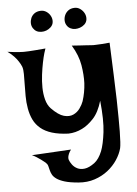

<svg xmlns="http://www.w3.org/2000/svg" viewBox="-96 -745 725 1013"><g transform="rotate(-5 267.0 -238.5)"><path d="M-35.2 -499Q-15.6 -496.1 -0.5 -494.6Q14.6 -493.2 26.4 -492.2Q39.1 -491.2 50.8 -491.2Q61.5 -491.2 78.1 -492.2Q91.8 -493.2 113.8 -494.6Q135.7 -496.1 166 -499Q164.1 -495.1 158.2 -475.1Q152.3 -455.1 146.5 -426.3Q140.6 -397.5 136.2 -362.8Q131.8 -328.1 132.3 -294.4Q132.8 -260.7 140.6 -231Q148.4 -201.2 166 -182.6Q203.1 -144.5 231.9 -136.7Q260.7 -128.9 282.2 -138.7Q303.7 -148.4 317.4 -168Q331.1 -187.5 336.9 -204.1Q351.6 -249 354.5 -298.8Q356.4 -341.8 347.7 -394.5Q338.9 -447.3 305.7 -502Q331.1 -500 349.6 -499Q368.2 -498 381.8 -497.1Q397.5 -496.1 409.2 -495.1Q419.9 -494.1 434.6 -495.1Q447.3 -495.1 465.3 -496.6Q483.4 -498 505.9 -500Q509.8 -404.3 512.7 -329.6Q515.6 -254.9 517.1 -197.8Q518.6 -140.6 518.6 -99.1Q518.6 -57.6 518.6 -29.3Q517.6 38.1 512.7 59.6Q504.9 89.8 484.9 120.1Q464.8 150.4 434.6 174.3Q404.3 198.2 364.7 211.4Q325.2 224.6 278.3 220.7Q232.4 216.8 205.6 208.5Q178.7 200.2 163.6 189.5Q148.4 178.7 142.1 167Q135.7 155.3 132.8 143.1Q129.9 130.9 127 120.1Q124 109.4 115.2 101.6Q104.5 92.8 92.8 84Q82 76.2 69.8 68.4Q57.6 60.5 45.9 55.7L253.9 43.9Q245.1 55.7 241.2 65.4Q237.3 75.2 236.3 82Q235.4 90.8 237.3 96.7Q241.2 108.4 251.5 122.6Q261.7 136.7 278.3 145Q294.9 153.3 317.9 150.4Q340.8 147.5 370.1 126Q394.5 107.4 411.1 66.4Q424.8 31.2 432.6 -32.2Q440.4 -95.7 429.7 -199.2Q412.1 -138.7 381.8 -106.4Q351.6 -74.2 321.3 -59.6Q286.1 -42 248 -41Q197.3 -43 161.1 -54.2Q125 -65.4 101.6 -85Q78.1 -104.5 64.9 -131.3Q51.8 -158.2 45.9 -191.4Q40 -224.6 40 -258.3Q40 -292 40.5 -321.3Q41 -350.6 41 -374.5Q41 -398.4 36.1 -413.1Q30.3 -427.7 20.5 -442.4Q12.7 -455.1 -1.5 -470.2Q-15.6 -485.4 -35.2 -499ZM157.2 -699.2Q174.8 -700.2 189 -690.4Q203.1 -680.7 210.4 -666Q217.8 -651.4 216.3 -635.3Q214.8 -619.1 202.1 -607.4Q180.7 -587.9 152.3 -588.4Q124 -588.9 109.4 -611.3Q101.6 -623 101.1 -637.7Q100.6 -652.3 106.4 -666Q112.3 -679.7 125 -689Q137.7 -698.2 157.2 -699.2ZM335.9 -699.2Q353.5 -700.2 367.7 -689.9Q381.8 -679.7 389.2 -665Q396.5 -650.4 395 -634.3Q393.6 -618.2 380.9 -606.4Q370.1 -596.7 356.9 -592.3Q343.8 -587.9 331.1 -587.9Q318.4 -587.9 306.6 -593.8Q294.9 -599.6 288.1 -610.4Q280.3 -622.1 279.8 -636.7Q279.3 -651.4 285.2 -665Q291 -678.7 303.7 -688.5Q316.4 -698.2 335.9 -699.2Z"/></g></svg>

Font: Irish Grover
Style: Regular
Weight: 400
Designer: Squid
Foundry: Font Diner, Inc DBA Sideshow
Version: Version 1.001